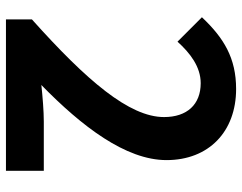

<svg xmlns="http://www.w3.org/2000/svg" viewBox="-102 -692 794 629"><g transform="rotate(90 294.5 -377.0)"><path d="M43 0H539V-124H378C344 -124 295 -120 258 -116C393 -248 504 -392 504 -526C504 -664 411 -754 271 -754C170 -754 104 -714 36 -642L116 -562C153 -603 198 -638 252 -638C322 -638 363 -593 363 -518C363 -404 244 -265 43 -85Z"/></g></svg>

Font: Source Han Sans SC Bold
Style: Regular
Weight: 700
Designer: Ryoko NISHIZUKA (kana & ideographs); Paul D. Hunt (Latin, Greek & Cyrillic); Wenlong ZHANG (bopomofo); Sandoll Communica
Foundry: Adobe Systems Incorporated
Version: Version 1.001;PS 1.001;hotconv 1.0.78;makeotf.lib2.5.61930